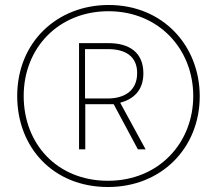

<svg xmlns="http://www.w3.org/2000/svg" viewBox="-20 -742 871 770"><path d="M413 8C628 8 781 -149 781 -356C781 -557 635 -722 416 -722C209 -722 49 -573 49 -357C49 -150 194 8 413 8ZM413 -17C208 -17 75 -166 75 -357C75 -552 217 -697 415 -697C617 -697 755 -545 755 -357C755 -169 617 -17 413 -17ZM297 -143H322V-324H436L533 -143H564L462 -330C514 -344 555 -378 555 -448C555 -533 497 -569 415 -569H297ZM411 -347H321V-545H413C482 -545 530 -517 530 -449C530 -377 478 -347 411 -347Z"/></svg>

Font: Noto Sans Malayalam Condensed Thin
Style: Regular
Weight: 100
Width: 3
Designer: Jelle Bosma - Monotype Design Team
Foundry: Monotype Imaging Inc.
Version: Version 2.104